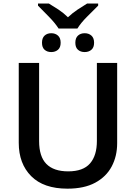

<svg xmlns="http://www.w3.org/2000/svg" viewBox="-20 -1076 783 1105"><path d="M654.3 -713.9V-252Q654.3 -177.2 622.8 -117.9Q591.3 -58.6 527.8 -24.4Q464.4 9.8 368.2 9.8Q231 9.8 159.4 -62.3Q87.9 -134.3 87.9 -253.9V-713.9H205.1V-264.2Q205.1 -174.8 247.1 -132.3Q289.1 -89.8 372.6 -89.8Q458.5 -89.8 498 -135.3Q537.6 -180.7 537.6 -264.6V-713.9ZM317.4 -911.6Q295.9 -944.8 261.2 -980Q226.6 -1015.1 198.7 -1043.5V-1055.7H261.2Q289.1 -1039.1 317.4 -1020.3Q345.7 -1001.5 371.1 -976.6Q397.5 -1001.5 425.8 -1020.3Q454.1 -1039.1 481.4 -1055.7H544.9V-1043.5Q517.1 -1015.6 481.4 -980.2Q445.8 -944.8 425.3 -911.6ZM274.9 -776.4Q251.5 -776.4 236.6 -789.6Q221.7 -802.7 221.7 -830.1Q221.7 -857.4 236.6 -871.1Q251.5 -884.8 274.9 -884.8Q298.3 -884.8 313.7 -871.1Q329.1 -857.4 329.1 -830.1Q329.1 -802.7 313.7 -789.6Q298.3 -776.4 274.9 -776.4ZM467.3 -776.4Q443.8 -776.4 428.7 -789.6Q413.6 -802.7 413.6 -830.1Q413.6 -857.4 428.7 -871.1Q443.8 -884.8 467.3 -884.8Q490.7 -884.8 506.1 -871.1Q521.5 -857.4 521.5 -830.1Q521.5 -802.7 506.1 -789.6Q490.7 -776.4 467.3 -776.4Z"/></svg>

Font: Open Sans SemiBold
Style: Regular
Weight: 600
Designer: Monotype Design Team
Foundry: Monotype Imaging Inc.
Version: Version 3.003; ttfautohint (v1.8.4)